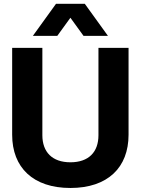

<svg xmlns="http://www.w3.org/2000/svg" viewBox="-20 -944 718 979"><path d="M339 14.5C529 14.5 635.5 -89.5 635.5 -257V-700H482V-254.5C482 -168.5 432 -116.5 339 -116.5C246.5 -116.5 196 -168.5 196 -254.5V-700H42V-257C42 -89.5 149 14.5 339 14.5ZM265.5 -924.5 147.5 -761H272L339 -853.5L406 -761H530.5L412.5 -924.5Z"/></svg>

Font: MCL Standard Bold
Style: Regular
Weight: 700
Designer: Květoslav Bartoš
Foundry: Florian Karsten
Version: Version 1.001;Glyphs 3.2.3 (3260)